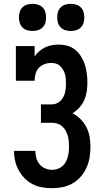

<svg xmlns="http://www.w3.org/2000/svg" viewBox="-20 -976 540 1004"><path d="M252 8Q226 8 200 3.5Q174 -1 150.5 -13Q127 -25 108.5 -44Q90 -63 77.5 -86Q65 -109 59 -135Q53 -161 53 -187H165Q165 -168 170 -150Q175 -132 186.5 -117.5Q198 -103 216 -95.5Q234 -88 252 -88Q267 -88 280.5 -92.5Q294 -97 305 -106Q316 -115 323 -127.5Q330 -140 334 -154Q338 -168 339.5 -182Q341 -196 341 -210Q341 -225 339.5 -239.5Q338 -254 334 -267.5Q330 -281 322.5 -294Q315 -307 304 -316.5Q293 -326 279 -330Q265 -334 250 -334H194V-430H250Q269 -430 285 -440Q301 -450 310 -466.5Q319 -483 322 -502Q325 -521 325 -539Q325 -552 324 -564.5Q323 -577 319.5 -589Q316 -601 309.5 -612Q303 -623 294 -631.5Q285 -640 272.5 -643.5Q260 -647 248 -647Q230 -647 212.5 -640.5Q195 -634 183 -621Q171 -608 166 -590Q161 -572 161 -554H63V-735H161V-681Q171 -696 185 -708Q199 -720 215.5 -728Q232 -736 250.5 -739.5Q269 -743 287 -743Q310 -743 333 -736.5Q356 -730 374 -715Q392 -700 404.5 -679.5Q417 -659 424 -636.5Q431 -614 434 -591Q437 -568 437 -544Q437 -521 433.5 -497.5Q430 -474 420.5 -452.5Q411 -431 395 -413.5Q379 -396 359 -384Q382 -372 401 -353Q420 -334 432 -310.5Q444 -287 448.5 -260.5Q453 -234 453 -208Q453 -180 448.5 -152.5Q444 -125 432.5 -99.5Q421 -74 402.5 -52.5Q384 -31 359.5 -17Q335 -3 307.5 2.5Q280 8 252 8ZM350 -814Q336 -814 322 -818Q308 -822 297.5 -832.5Q287 -843 283 -857Q279 -871 279 -885Q279 -899 283 -913Q287 -927 297.5 -937.5Q308 -948 322 -952Q336 -956 350 -956Q364 -956 378 -952Q392 -948 402.5 -937.5Q413 -927 417 -913Q421 -899 421 -885Q421 -871 417 -857Q413 -843 402.5 -832.5Q392 -822 378 -818Q364 -814 350 -814ZM150 -814Q136 -814 122 -818Q108 -822 97.5 -832.5Q87 -843 83 -857Q79 -871 79 -885Q79 -899 83 -913Q87 -927 97.5 -937.5Q108 -948 122 -952Q136 -956 150 -956Q164 -956 178 -952Q192 -948 202.5 -937.5Q213 -927 217 -913Q221 -899 221 -885Q221 -871 217 -857Q213 -843 202.5 -832.5Q192 -822 178 -818Q164 -814 150 -814Z"/></svg>

Font: Iosevka Slab
Style: Bold
Weight: 700
Monospace: yes
Designer: Belleve Invis
Foundry: Belleve Invis
Version: Version 11.1.1; ttfautohint (v1.8.3)